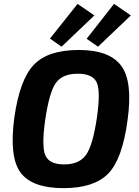

<svg xmlns="http://www.w3.org/2000/svg" viewBox="-20 -962 720 995"><path d="M469 -882 299 -720 239 -762 382 -942ZM658 -882 488 -720 429 -761 571 -942ZM641 -339Q614 -137 540.5 -62Q467 13 309 13Q147 13 87 -67Q27 -147 54 -351Q82 -550 155.5 -626.5Q229 -703 388 -703Q547 -703 608 -621.5Q669 -540 641 -339ZM383 -580Q303 -580 269 -531.5Q235 -483 214 -339Q195 -204 215 -157Q235 -110 312 -110Q391 -110 426 -159.5Q461 -209 482 -351Q502 -488 481.5 -534Q461 -580 383 -580Z"/></svg>

Font: Exo 2.0
Style: Bold Italic
Weight: 700
Italic angle: -8°
Designer: Natanael Gama
Version: Version 1.001;PS 001.001;hotconv 1.0.70;makeotf.lib2.5.58329